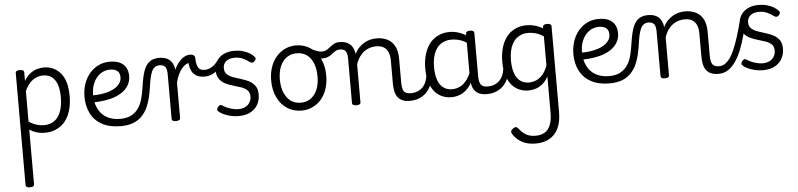

<svg xmlns="http://www.w3.org/2000/svg" viewBox="-52 -820 6565 1579"><g transform="rotate(-5 3230.5 -31.0)"><path d="M141 453Q123 453 114.5 447.5Q106 442 106 431V-493Q106 -504 114.5 -509.5Q123 -515 141 -515Q158 -515 167 -509.5Q176 -504 176 -493V-422Q200 -462 227.5 -482.5Q255 -503 283.5 -511Q312 -519 338 -519Q423 -519 477 -456.5Q531 -394 531 -266Q531 -214 521 -170Q511 -126 492 -91.5Q473 -57 445 -33Q417 -9 380.5 4Q344 17 300 17Q267 17 235.5 7.5Q204 -2 176 -20V431Q176 442 167 447.5Q158 453 141 453ZM176 -87Q208 -65 239 -55.5Q270 -46 301 -46Q329 -46 353.5 -54.5Q378 -63 397.5 -80.5Q417 -98 430.5 -124Q444 -150 451 -185Q458 -220 458 -263Q458 -323 444 -365.5Q430 -408 401 -431Q372 -454 328 -454Q298 -454 270 -442Q242 -430 218.5 -405Q195 -380 176 -338Z M928 17Q836 17 774.5 -17Q713 -51 682.5 -111.5Q652 -172 652 -248Q652 -307 669 -356Q686 -405 717 -441.5Q748 -478 790.5 -498.5Q833 -519 884 -519Q933 -519 966 -503.5Q999 -488 1016 -458.5Q1033 -429 1033 -389Q1033 -351 1017.5 -320.5Q1002 -290 974 -267Q946 -244 907 -228.5Q868 -213 820 -205.5Q772 -198 718 -197V-255Q754 -255 789 -259.5Q824 -264 855 -274Q886 -284 910 -300Q934 -316 947.5 -337Q961 -358 961 -384Q961 -420 940 -437Q919 -454 879 -454Q849 -454 821 -441Q793 -428 771.5 -403Q750 -378 737 -342Q724 -306 724 -261Q724 -191 749.5 -142Q775 -93 821 -68Q867 -43 928 -43Q941 -43 947.5 -34Q954 -25 954 -13Q954 -1 947.5 8Q941 17 928 17Z M929 17Q913 17 905.5 8Q898 -1 898 -13Q898 -25 905.5 -34Q913 -43 929 -43Q986 -43 1022.5 -63Q1059 -83 1081.5 -116.5Q1104 -150 1115.5 -193.5Q1127 -237 1134 -285Q1141 -335 1150.5 -377Q1160 -419 1176.5 -450Q1193 -481 1220.5 -498Q1248 -515 1291 -515Q1300 -515 1304.5 -505.5Q1309 -496 1308.5 -484Q1308 -472 1303 -463Q1298 -454 1289 -454Q1266 -454 1250 -442.5Q1234 -431 1224 -408.5Q1214 -386 1207 -353Q1200 -320 1194 -277Q1188 -234 1177.5 -191.5Q1167 -149 1149 -111.5Q1131 -74 1102.5 -45Q1074 -16 1031.5 0.5Q989 17 929 17Z M1384 15Q1367 15 1358.5 9.5Q1350 4 1350 -7V-371Q1350 -418 1335.5 -436Q1321 -454 1289 -454Q1277 -454 1271 -463Q1265 -472 1265 -484Q1265 -496 1272 -505.5Q1279 -515 1291 -515Q1317 -515 1338 -509Q1359 -503 1374.5 -490.5Q1390 -478 1400.5 -458.5Q1411 -439 1415 -412L1416 -406Q1428 -434 1443.5 -455.5Q1459 -477 1476 -491Q1493 -505 1510.5 -512Q1528 -519 1544 -519Q1559 -519 1566.5 -509Q1574 -499 1574 -486.5Q1574 -474 1566.5 -464Q1559 -454 1544 -454Q1526 -454 1507.5 -443.5Q1489 -433 1472.5 -413Q1456 -393 1442.5 -364.5Q1429 -336 1420 -299V-7Q1420 4 1411 9.5Q1402 15 1384 15Z M1652 -329Q1608 -329 1580 -346.5Q1552 -364 1539.5 -398.5Q1527 -433 1526 -484L1544 -519Q1565 -519 1576.5 -511Q1588 -503 1588 -483Q1588 -457 1592.5 -437.5Q1597 -418 1605 -406.5Q1613 -395 1625.5 -389.5Q1638 -384 1655 -384Q1690 -384 1719 -403.5Q1748 -423 1767 -451Q1776 -463 1787.5 -460.5Q1799 -458 1805 -447.5Q1811 -437 1804 -426Q1788 -398 1764 -376Q1740 -354 1711.5 -341.5Q1683 -329 1652 -329Z M1900 19Q1868 19 1836.5 11.5Q1805 4 1779 -8Q1753 -20 1737 -35Q1729 -42 1730 -51.5Q1731 -61 1741 -73Q1750 -83 1757.5 -84.5Q1765 -86 1776 -79Q1804 -60 1839.5 -49Q1875 -38 1903 -38Q1936 -38 1960 -49.5Q1984 -61 1998 -83Q2012 -105 2012 -133Q2012 -167 1992.5 -185.5Q1973 -204 1942.5 -214.5Q1912 -225 1878 -234.5Q1844 -244 1814 -259Q1784 -274 1764.5 -301.5Q1745 -329 1745 -377Q1745 -417 1765.5 -449.5Q1786 -482 1823.5 -500.5Q1861 -519 1911 -519Q1950 -519 1981.5 -510Q2013 -501 2036.5 -487Q2060 -473 2074 -456Q2083 -447 2081.5 -438Q2080 -429 2071 -420Q2062 -410 2053 -409Q2044 -408 2033 -415Q2003 -438 1974.5 -450Q1946 -462 1910 -462Q1865 -462 1839.5 -441Q1814 -420 1814 -384Q1814 -351 1833.5 -333Q1853 -315 1883 -304Q1913 -293 1947.5 -283Q1982 -273 2012.5 -257.5Q2043 -242 2062 -215Q2081 -188 2081 -142Q2081 -101 2062 -64Q2043 -27 2003 -4Q1963 19 1900 19Z M2421 19Q2353 19 2301.5 -15.5Q2250 -50 2221.5 -110.5Q2193 -171 2193 -250Q2193 -309 2210 -358.5Q2227 -408 2257.5 -443.5Q2288 -479 2329.5 -499Q2371 -519 2421 -519Q2487 -519 2538.5 -484.5Q2590 -450 2619 -389.5Q2648 -329 2648 -250Q2648 -203 2637.5 -161.5Q2627 -120 2607 -87Q2587 -54 2559 -30.5Q2531 -7 2496 6Q2461 19 2421 19ZM2421 -46Q2457 -46 2485.5 -60.5Q2514 -75 2534.5 -102Q2555 -129 2565.5 -166.5Q2576 -204 2576 -250Q2576 -312 2557.5 -358Q2539 -404 2504.5 -429Q2470 -454 2421 -454Q2385 -454 2356 -439.5Q2327 -425 2306.5 -398Q2286 -371 2275.5 -334Q2265 -297 2265 -250Q2265 -189 2284 -143Q2303 -97 2337.5 -71.5Q2372 -46 2421 -46Z M2630 -393Q2619 -393 2602.5 -398Q2586 -403 2568 -412Q2550 -421 2532 -432Q2520 -439 2517.5 -449Q2515 -459 2518 -467.5Q2521 -476 2527.5 -480.5Q2534 -485 2539 -481Q2569 -465 2591 -457.5Q2613 -450 2629 -450Q2653 -450 2669.5 -460Q2686 -470 2701.5 -482.5Q2717 -495 2735 -505Q2753 -515 2780 -515Q2790 -515 2795 -505.5Q2800 -496 2800 -484Q2800 -472 2794.5 -463Q2789 -454 2777 -454Q2757 -454 2742 -445Q2727 -436 2711.5 -423.5Q2696 -411 2677 -402Q2658 -393 2630 -393Z M3316 17Q3281 17 3256.5 7Q3232 -3 3216.5 -23Q3201 -43 3194.5 -72Q3188 -101 3188 -139V-326Q3188 -366 3176.5 -394.5Q3165 -423 3141 -438.5Q3117 -454 3076 -454Q3052 -454 3027.5 -447Q3003 -440 2981 -424.5Q2959 -409 2940 -383Q2921 -357 2909 -319V-7Q2909 4 2900 9.5Q2891 15 2873 15Q2856 15 2847.5 9.5Q2839 4 2839 -7V-371Q2839 -418 2824.5 -436Q2810 -454 2778 -454Q2765 -454 2759 -463Q2753 -472 2753 -484Q2753 -496 2760 -505.5Q2767 -515 2780 -515Q2807 -515 2828 -508.5Q2849 -502 2864.5 -489Q2880 -476 2889.5 -457Q2899 -438 2903 -414L2905 -407Q2919 -436 2939.5 -457Q2960 -478 2983.5 -492Q3007 -506 3033 -512.5Q3059 -519 3086 -519Q3136 -519 3174.5 -500Q3213 -481 3235 -440.5Q3257 -400 3257 -334V-139Q3257 -88 3272 -66.5Q3287 -45 3329 -45Q3341 -45 3346.5 -35.5Q3352 -26 3351 -14Q3350 -2 3341.5 7.5Q3333 17 3316 17Z M3315 17Q3303 17 3297 7.5Q3291 -2 3292 -14Q3293 -26 3302 -35.5Q3311 -45 3328 -45Q3359 -45 3384 -55Q3409 -65 3427 -83.5Q3445 -102 3455.5 -128Q3466 -154 3469 -186Q3470 -199 3481 -203.5Q3492 -208 3502.5 -203.5Q3513 -199 3512 -186Q3509 -137 3493.5 -99.5Q3478 -62 3452 -36Q3426 -10 3391.5 3.5Q3357 17 3315 17Z M3659 17Q3602 17 3558 -11.5Q3514 -40 3489 -96.5Q3464 -153 3464 -236Q3464 -287 3474 -330.5Q3484 -374 3502.5 -409Q3521 -444 3549 -468.5Q3577 -493 3612.5 -506Q3648 -519 3691 -519Q3731 -519 3771 -504.5Q3811 -490 3845 -465V-403Q3806 -433 3770 -444Q3734 -455 3696 -455Q3667 -455 3642.5 -446Q3618 -437 3598.5 -420Q3579 -403 3565 -377Q3551 -351 3544 -317Q3537 -283 3537 -240Q3537 -182 3551.5 -138.5Q3566 -95 3596 -71.5Q3626 -48 3670 -48Q3705 -48 3737 -64Q3769 -80 3795.5 -117Q3822 -154 3839 -215L3857 -163Q3835 -88 3801 -49Q3767 -10 3730 3.5Q3693 17 3659 17ZM3951 17Q3918 17 3893 7.5Q3868 -2 3852.5 -21.5Q3837 -41 3830 -69.5Q3823 -98 3823 -136V-491Q3823 -503 3831.5 -509Q3840 -515 3858 -515Q3875 -515 3883.5 -509.5Q3892 -504 3892 -492V-136Q3892 -88 3907 -66.5Q3922 -45 3964 -45Q3972 -45 3976.5 -35.5Q3981 -26 3980 -14Q3979 -2 3972 7.5Q3965 17 3951 17Z M3950 17Q3938 17 3932 7.5Q3926 -2 3927 -14Q3928 -26 3937 -35.5Q3946 -45 3963 -45Q3994 -45 4019 -55Q4044 -65 4062 -83.5Q4080 -102 4090.5 -128Q4101 -154 4104 -186Q4105 -199 4116 -203.5Q4127 -208 4137.5 -203.5Q4148 -199 4147 -186Q4144 -137 4128.5 -99.5Q4113 -62 4087 -36Q4061 -10 4026.5 3.5Q3992 17 3950 17Z M4316 457Q4248 457 4201 430.5Q4154 404 4129 362Q4121 350 4123 339Q4125 328 4141 317Q4156 306 4165 308Q4174 310 4184 321Q4212 358 4243.5 375.5Q4275 393 4320 393Q4364 393 4395 375Q4426 357 4442.5 317Q4459 277 4459 213V-84Q4436 -43 4407.5 -21Q4379 1 4350.5 9Q4322 17 4295 17Q4238 17 4194 -11.5Q4150 -40 4125 -96.5Q4100 -153 4100 -236Q4100 -287 4109.5 -330.5Q4119 -374 4138 -409Q4157 -444 4184.5 -468.5Q4212 -493 4247.5 -506Q4283 -519 4327 -519Q4360 -519 4393.5 -509.5Q4427 -500 4459 -482V-493Q4459 -504 4467.5 -509.5Q4476 -515 4493 -515Q4511 -515 4520 -509.5Q4529 -504 4529 -493V216Q4529 297 4503 350.5Q4477 404 4429 430.5Q4381 457 4316 457ZM4305 -48Q4335 -48 4363.5 -60Q4392 -72 4417 -100Q4442 -128 4459 -174V-415Q4426 -437 4395 -446Q4364 -455 4331 -455Q4302 -455 4277.5 -446Q4253 -437 4233.5 -420Q4214 -403 4200 -377Q4186 -351 4179 -317Q4172 -283 4172 -240Q4172 -182 4186.5 -138.5Q4201 -95 4231 -71.5Q4261 -48 4305 -48Z M4964 17Q4872 17 4810.5 -17Q4749 -51 4718.5 -111.5Q4688 -172 4688 -248Q4688 -307 4705 -356Q4722 -405 4753 -441.5Q4784 -478 4826.5 -498.5Q4869 -519 4920 -519Q4969 -519 5002 -503.5Q5035 -488 5052 -458.5Q5069 -429 5069 -389Q5069 -351 5053.5 -320.5Q5038 -290 5010 -267Q4982 -244 4943 -228.5Q4904 -213 4856 -205.5Q4808 -198 4754 -197V-255Q4790 -255 4825 -259.5Q4860 -264 4891 -274Q4922 -284 4946 -300Q4970 -316 4983.5 -337Q4997 -358 4997 -384Q4997 -420 4976 -437Q4955 -454 4915 -454Q4885 -454 4857 -441Q4829 -428 4807.5 -403Q4786 -378 4773 -342Q4760 -306 4760 -261Q4760 -191 4785.5 -142Q4811 -93 4857 -68Q4903 -43 4964 -43Q4977 -43 4983.5 -34Q4990 -25 4990 -13Q4990 -1 4983.5 8Q4977 17 4964 17Z M4965 17Q4949 17 4941.5 8Q4934 -1 4934 -13Q4934 -25 4941.5 -34Q4949 -43 4965 -43Q5022 -43 5058.5 -63Q5095 -83 5117.5 -116.5Q5140 -150 5151.5 -193.5Q5163 -237 5170 -285Q5177 -335 5186.5 -377Q5196 -419 5212.5 -450Q5229 -481 5256.5 -498Q5284 -515 5327 -515Q5336 -515 5340.5 -505.5Q5345 -496 5344.5 -484Q5344 -472 5339 -463Q5334 -454 5325 -454Q5302 -454 5286 -442.5Q5270 -431 5260 -408.5Q5250 -386 5243 -353Q5236 -320 5230 -277Q5224 -234 5213.5 -191.5Q5203 -149 5185 -111.5Q5167 -74 5138.5 -45Q5110 -16 5067.5 0.5Q5025 17 4965 17Z M5863 17Q5828 17 5803.5 7Q5779 -3 5763.5 -23Q5748 -43 5741.5 -72Q5735 -101 5735 -139V-326Q5735 -366 5723.5 -394.5Q5712 -423 5688 -438.5Q5664 -454 5623 -454Q5599 -454 5574.5 -447Q5550 -440 5528 -424.5Q5506 -409 5487 -383Q5468 -357 5456 -319V-7Q5456 4 5447 9.5Q5438 15 5420 15Q5403 15 5394.5 9.5Q5386 4 5386 -7V-371Q5386 -418 5371.5 -436Q5357 -454 5325 -454Q5312 -454 5306 -463Q5300 -472 5300 -484Q5300 -496 5307 -505.5Q5314 -515 5327 -515Q5354 -515 5375 -508.5Q5396 -502 5411.5 -489Q5427 -476 5436.5 -457Q5446 -438 5450 -414L5452 -407Q5466 -436 5486.5 -457Q5507 -478 5530.5 -492Q5554 -506 5580 -512.5Q5606 -519 5633 -519Q5683 -519 5721.5 -500Q5760 -481 5782 -440.5Q5804 -400 5804 -334V-139Q5804 -88 5819 -66.5Q5834 -45 5876 -45Q5888 -45 5893.5 -35.5Q5899 -26 5898 -14Q5897 -2 5888.5 7.5Q5880 17 5863 17Z M5865 17Q5853 17 5848 7.5Q5843 -2 5844.5 -14Q5846 -26 5854 -35.5Q5862 -45 5874 -45Q5911 -45 5941 -74.5Q5971 -104 5994.5 -155Q6018 -206 6038.5 -271.5Q6059 -337 6077 -408Q6081 -423 6092.5 -425Q6104 -427 6114 -420Q6124 -413 6121 -400Q6109 -340 6093 -280Q6077 -220 6056 -166.5Q6035 -113 6007.5 -72Q5980 -31 5945 -7Q5910 17 5865 17Z M6228 19Q6196 19 6164.5 11.5Q6133 4 6107 -8Q6081 -20 6065 -35Q6057 -42 6058 -51.5Q6059 -61 6069 -73Q6078 -83 6085.5 -84.5Q6093 -86 6104 -79Q6132 -60 6167.5 -49Q6203 -38 6231 -38Q6264 -38 6288 -49.5Q6312 -61 6326 -83Q6340 -105 6340 -133Q6340 -167 6320.5 -185.5Q6301 -204 6270.5 -214.5Q6240 -225 6206 -234.5Q6172 -244 6142 -259Q6112 -274 6092.5 -301.5Q6073 -329 6073 -377Q6073 -417 6093.5 -449.5Q6114 -482 6151.5 -500.5Q6189 -519 6239 -519Q6278 -519 6309.5 -510Q6341 -501 6364.5 -487Q6388 -473 6402 -456Q6411 -447 6409.5 -438Q6408 -429 6399 -420Q6390 -410 6381 -409Q6372 -408 6361 -415Q6331 -438 6302.5 -450Q6274 -462 6238 -462Q6193 -462 6167.5 -441Q6142 -420 6142 -384Q6142 -351 6161.5 -333Q6181 -315 6211 -304Q6241 -293 6275.5 -283Q6310 -273 6340.5 -257.5Q6371 -242 6390 -215Q6409 -188 6409 -142Q6409 -101 6390 -64Q6371 -27 6331 -4Q6291 19 6228 19Z"/></g></svg>

Font: Playwrite US Modern Light
Style: Regular
Weight: 300
Designer: Veronika Burian, José Scaglione
Foundry: TypeTogether
Version: Version 1.003